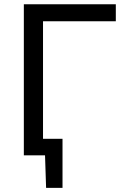

<svg xmlns="http://www.w3.org/2000/svg" viewBox="-20 -733 606 906"><path d="M92.5 0V-713H526.5V-632.5H183V-78H275V153.5H197.5L192.5 0Z"/></svg>

Font: Commissioner
Style: Regular
Weight: 400
Designer: Kostas Bartsokas
Foundry: Kostas Bartsokas
Version: Version 1.000; ttfautohint (v1.8.3)